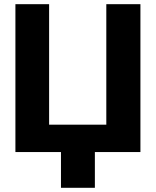

<svg xmlns="http://www.w3.org/2000/svg" viewBox="-20 -727 745 918"><path d="M53.7 -707H214.8V-130.9H488.3V-707H651.4V0H433.6V170.9H271.5V0H53.7Z"/></svg>

Font: Pretendard ExtraBold
Style: Regular
Weight: 800
Designer: Base glyphs from Inter by Rasmus Andersson; Hangeul glyphs from Noto Sans CJK(Source Han Sans) by Jang Soo-young and Kan
Foundry: Kil Hyung-jin
Version: Version 1.309